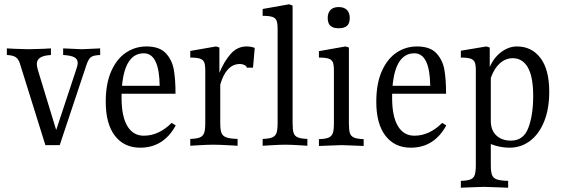

<svg xmlns="http://www.w3.org/2000/svg" viewBox="-20 -678 2625 897"><path d="M448 -421Q415 -420 403.5 -410Q392 -400 383 -372L259 0H192L73 -381Q66 -403 52.5 -411.5Q39 -420 12 -421V-452L48 -450Q98 -448 114 -448Q128 -448 182 -450L218 -452V-421Q183 -419 167.5 -408.5Q152 -398 152 -379Q152 -368 157 -351L242 -72H243L335 -350Q343 -372 343 -384Q343 -402 327 -410.5Q311 -419 275 -421V-452Q311 -450 319 -450Q355 -448 363 -448Q372 -448 406 -450Q414 -450 448 -452Z M801 -92Q744 12 635 12Q560 12 517 -43.5Q474 -99 474 -202Q474 -288 500 -346Q526 -404 569 -432.5Q612 -461 664 -461Q725 -461 754.5 -429.5Q784 -398 792 -352.5Q800 -307 800 -240H548V-220Q548 -134 575 -89Q602 -44 652 -44Q722 -44 782 -104ZM550 -277H726Q724 -429 652 -429Q564 -429 550 -277Z M1170 -454Q1167 -421 1165 -395.5Q1163 -370 1162 -362H1133Q1132 -369 1122.5 -374Q1113 -379 1101 -379Q1037 -379 1009 -283V-104Q1009 -72 1014.5 -57.5Q1020 -43 1036.5 -36.5Q1053 -30 1090 -29V3L1057 1Q1003 -2 976 -2Q950 -2 900 1L869 3V-29Q901 -30 915 -36.5Q929 -43 934 -57.5Q939 -72 939 -104V-349Q939 -375 934 -387Q929 -399 914.5 -404Q900 -409 869 -409V-440L989 -461L1005 -456V-338Q1028 -393 1058.5 -427Q1089 -461 1132 -461Q1155 -461 1170 -454Z M1347 -652V-104Q1347 -72 1351.5 -57.5Q1356 -43 1370.5 -36.5Q1385 -30 1416 -29V3L1387 1Q1338 -2 1313 -2Q1289 -2 1239 1L1207 3V-29Q1239 -30 1253 -36.5Q1267 -43 1272 -57.5Q1277 -72 1277 -104V-543Q1277 -569 1272 -581.5Q1267 -594 1252.5 -599Q1238 -604 1207 -604V-636L1331 -658Z M1470 -28Q1502 -29 1516 -35.5Q1530 -42 1535 -56.5Q1540 -71 1540 -102V-349Q1540 -375 1535 -387Q1530 -399 1515.5 -404Q1501 -409 1470 -409V-439L1594 -461L1610 -456V-102Q1610 -71 1614.5 -56.5Q1619 -42 1633.5 -35.5Q1648 -29 1679 -28V4Q1641 2 1631 2Q1585 0 1576 0Q1566 0 1520 2Q1510 2 1470 4ZM1614 -594Q1614 -569 1601.5 -557.5Q1589 -546 1562 -546Q1536 -546 1523.5 -557.5Q1511 -569 1511 -594Q1511 -618 1524 -631.5Q1537 -645 1562 -645Q1588 -645 1601 -631.5Q1614 -618 1614 -594Z M2065 -92Q2008 12 1899 12Q1824 12 1781 -43.5Q1738 -99 1738 -202Q1738 -288 1764 -346Q1790 -404 1833 -432.5Q1876 -461 1928 -461Q1989 -461 2018.5 -429.5Q2048 -398 2056 -352.5Q2064 -307 2064 -240H1812V-220Q1812 -134 1839 -89Q1866 -44 1916 -44Q1986 -44 2046 -104ZM1814 -277H1990Q1988 -429 1916 -429Q1828 -429 1814 -277Z M2546 -249Q2546 -169 2522 -110Q2498 -51 2456 -19.5Q2414 12 2360 12Q2316 12 2273 -5V93Q2273 124 2278.5 139Q2284 154 2300.5 160Q2317 166 2354 167V199Q2312 197 2301 197Q2251 195 2241 195Q2230 195 2182 197L2133 199V167Q2164 166 2178.5 160Q2193 154 2198 139Q2203 124 2203 93V-349Q2203 -375 2198 -387Q2193 -399 2178.5 -404Q2164 -409 2133 -409V-441L2252 -461L2268 -456V-365Q2287 -409 2322 -435Q2357 -461 2395 -461Q2464 -461 2505 -407Q2546 -353 2546 -249ZM2471 -229Q2471 -320 2446 -363Q2421 -406 2376 -406Q2342 -406 2315.5 -382.5Q2289 -359 2273 -314V-114Q2273 -69 2299 -45Q2325 -21 2367 -21Q2426 -21 2448.5 -81Q2471 -141 2471 -229Z"/></svg>

Font: Gupter
Style: Regular
Weight: 400
Designer: Octavio Pardo
Version: Version 1.000